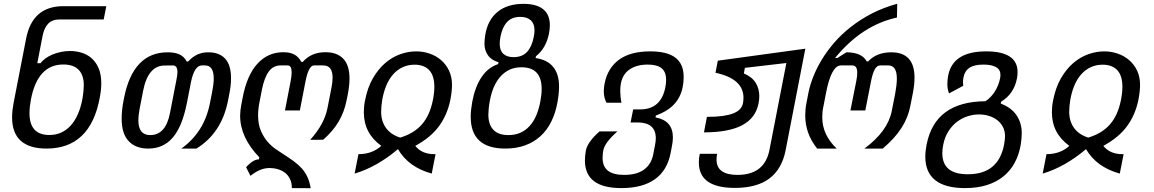

<svg xmlns="http://www.w3.org/2000/svg" viewBox="-20 -780 6061 1008"><path d="M224.1 0Q134.8 0 89.1 -40.8Q43.5 -81.5 43.5 -164.1Q43.5 -180.7 45.4 -199.5Q47.4 -218.3 51.3 -239.3L117.2 -578.1Q150.4 -747.6 312.5 -747.6H538.1L524.4 -677.7H289.1Q220.7 -677.7 203.6 -591.8L175.8 -448.2H192.9Q202.6 -461.9 219 -473.6Q235.4 -485.4 255.9 -493.9Q276.4 -502.4 299.8 -507.3Q323.2 -512.2 347.7 -512.2Q378.4 -512.2 408 -503.4Q437.5 -494.6 460.7 -474.4Q483.9 -454.1 497.8 -421.6Q511.7 -389.2 511.7 -342.3Q511.7 -309.6 503.9 -267.6Q479 -133.3 408.9 -66.7Q338.9 0 224.1 0ZM240.2 -71.3Q272.5 -71.3 300.5 -83.7Q328.6 -96.2 351.1 -120.8Q373.5 -145.5 389.4 -181.9Q405.3 -218.3 413.6 -266.1Q416.5 -283.7 418.2 -301.5Q419.9 -319.3 419.9 -333Q419.9 -385.7 392.8 -413.6Q365.7 -441.4 312.5 -441.4Q176.8 -441.4 142.1 -256.3Q134.8 -216.8 134.8 -186Q134.8 -71.3 238.8 -71.3Z M758.3 0Q691.9 0 655.3 -39.3Q618.7 -78.6 618.7 -156.7Q618.7 -177.2 621.1 -202.4Q623.5 -227.5 628.9 -253.4L631.8 -268.1Q655.3 -386.2 712.4 -445.8Q769.5 -505.4 860.4 -505.4Q898.4 -505.4 922.6 -494.1Q946.8 -482.9 960.4 -457H967.3Q992.7 -483.4 1017.6 -494.4Q1042.5 -505.4 1074.2 -505.4Q1131.8 -505.4 1162.4 -471.7Q1192.9 -438 1192.9 -369.6Q1192.9 -351.6 1190.7 -330.3Q1188.5 -309.1 1183.6 -285.2L1177.2 -252.4Q1144 -81.5 1011.2 0H932.1Q991.7 -42.5 1029.5 -102.1Q1067.4 -161.6 1083 -242.2L1094.2 -299.3Q1098.1 -319.8 1100.1 -336.7Q1102.1 -353.5 1102.1 -367.7Q1102.1 -436.5 1056.2 -436.5H1040Q1000 -436.5 982.4 -347.7L961.4 -240.2Q949.2 -178.2 930.9 -133.1Q912.6 -87.9 887.5 -58.3Q862.3 -28.8 830.1 -14.4Q797.9 0 758.3 0ZM769 -70.8Q808.6 -70.8 835 -99.4Q861.3 -127.9 873 -189.5L907.2 -365.7Q911.6 -386.7 911.6 -401.9Q911.6 -436.5 887.7 -436.5L845.2 -436H844.7Q757.3 -436 731.4 -303.2L713.4 -210.9Q706.5 -175.3 706.5 -147.5Q706.5 -70.8 769 -70.8Z M1512.2 207.5Q1512.2 184.6 1505.9 167.7Q1499.5 150.9 1489.3 139.2Q1479 127.4 1466.3 120.1Q1453.6 112.8 1440.7 108.9Q1427.7 105 1415.8 103.5Q1403.8 102.1 1395.5 102.1Q1370.1 102.1 1345.7 112.1Q1321.3 122.1 1294.9 143.1L1272 98.1Q1308.1 57.1 1339.4 56.6L1341.3 45.9Q1240.7 -58.6 1240.7 -172.4Q1240.7 -186 1242.2 -199.2Q1243.7 -212.4 1246.1 -225.6L1253.4 -264.6Q1275.9 -384.8 1331.3 -445.3Q1386.7 -505.9 1467.3 -505.9Q1502.9 -505.9 1525.4 -493.7Q1547.9 -481.4 1562 -455.1H1569.8Q1613.8 -505.9 1688.5 -505.9Q1750 -505.9 1782.5 -471.4Q1814.9 -437 1814.9 -368.2Q1814.9 -349.6 1812.5 -328.1Q1810.1 -306.6 1806.2 -286.1L1799.3 -252Q1787.6 -192.4 1758.1 -142.1Q1728.5 -91.8 1676.8 -46.4L1608.4 -45.9Q1682.6 -127.4 1699.2 -212.4L1720.2 -319.3Q1726.1 -349.1 1726.1 -372.1Q1726.1 -436.5 1677.2 -436.5H1628.4Q1600.1 -436.5 1583.5 -351.1L1554.2 -200.2H1476.1L1505.4 -351.1Q1511.2 -380.4 1511.2 -399.9Q1511.2 -436.5 1490.2 -436.5H1453.1Q1414.1 -436.5 1390.6 -403.8Q1367.2 -371.1 1355 -308.6L1341.8 -241.2Q1338.4 -223.6 1336.7 -206.8Q1335 -189.9 1335 -174.3Q1335 -127.9 1349.1 -94.5Q1363.3 -61 1383.8 -37.1Q1404.3 -13.2 1427 2.4Q1449.7 18.1 1466.8 28.8Q1498 48.8 1522.5 66.7Q1546.9 84.5 1564.7 104.5Q1582.5 124.5 1594 149.4Q1605.5 174.3 1611.3 208Z M1861.8 29.3Q1934.1 29.3 1981.9 -14.2Q1890.1 -80.1 1890.1 -190.9Q1890.1 -205.1 1891.6 -220.9Q1893.1 -236.8 1896.5 -253.4Q1909.7 -320.8 1937.7 -369.1Q1965.8 -417.5 2002.4 -449Q2039.1 -480.5 2081.3 -495.4Q2123.5 -510.3 2164.6 -510.3Q2201.7 -510.3 2235.8 -498.5Q2270 -486.8 2296.1 -464.1Q2322.3 -441.4 2337.6 -408.7Q2353 -376 2353 -334.5Q2353 -318.8 2350.8 -297.9Q2348.6 -276.9 2343.8 -253.4Q2328.1 -177.2 2284.9 -117.9Q2241.7 -58.6 2160.2 -14.2Q2194.8 29.3 2259.3 29.3H2266.6L2246.6 131.3Q2124.5 97.7 2069.3 2.9Q2013.2 50.3 1956.3 82.3Q1899.4 114.3 1841.8 131.3ZM2081.1 -57.6Q2116.7 -68.4 2144.8 -85.2Q2172.9 -102.1 2194.1 -126Q2215.3 -149.9 2229.7 -181.4Q2244.1 -212.9 2252.4 -253.4Q2260.3 -292.5 2260.3 -323.7Q2260.3 -382.8 2233.4 -411.6Q2206.5 -440.4 2156.7 -440.4Q2123 -440.4 2094.7 -427.5Q2066.4 -414.6 2044.7 -390.4Q2022.9 -366.2 2008.3 -331.5Q1993.7 -296.9 1986.3 -253.4Q1983.9 -238.3 1982.4 -222.2Q1981 -206.1 1981 -193.8Q1981 -143.6 2006.3 -108.4Q2031.7 -73.2 2081.1 -57.6Z M2632.8 0Q2542 0 2496.6 -41.7Q2451.2 -83.5 2451.2 -167Q2451.2 -185.5 2453.4 -205.1Q2455.6 -224.6 2459.5 -246.6Q2474.1 -324.2 2508.1 -375Q2542 -425.8 2595.2 -443.4L2597.2 -453.1Q2559.1 -464.4 2541.3 -490.5Q2523.4 -516.6 2523.4 -550.3Q2523.4 -558.6 2524.4 -571.3Q2525.4 -584 2527.3 -595.2Q2533.7 -635.7 2550.3 -666.5Q2566.9 -697.3 2592.5 -718Q2618.2 -738.8 2652.3 -749.3Q2686.5 -759.8 2728 -759.8Q2796.4 -759.8 2831.5 -731.7Q2866.7 -703.6 2866.7 -647.5Q2866.7 -637.7 2865.5 -626Q2864.3 -614.3 2861.8 -602.1Q2846.2 -526.4 2793.9 -484.9L2792 -475.1Q2852.5 -466.8 2883.8 -429Q2915 -391.1 2915 -326.7Q2915 -309.6 2913.1 -288.6Q2911.1 -267.6 2907.2 -246.1Q2897 -187 2874 -141.1Q2851.1 -95.2 2816.2 -64Q2781.2 -32.7 2735.4 -16.4Q2689.5 0 2632.8 0ZM2676.3 -480Q2721.7 -480 2747.1 -507.6Q2772.5 -535.2 2782.2 -586.4Q2784.2 -596.2 2785.2 -604.7Q2786.1 -613.3 2786.1 -621.1Q2786.1 -655.8 2766.4 -673.6Q2746.6 -691.4 2711.4 -691.4Q2667.5 -691.4 2642.3 -664.6Q2617.2 -637.7 2607.4 -586.9Q2603.5 -565.9 2603.5 -550.3Q2603.5 -515.1 2622.3 -497.6Q2641.1 -480 2676.3 -480ZM2649.4 -70.8Q2684.1 -70.8 2711.7 -83Q2739.3 -95.2 2760.3 -118.2Q2781.2 -141.1 2795.2 -173.8Q2809.1 -206.5 2816.9 -248Q2820.3 -266.6 2822 -282.5Q2823.7 -298.3 2823.7 -313Q2823.7 -426.8 2717.8 -426.8H2716.3Q2652.8 -426.8 2609.6 -380.6Q2566.4 -334.5 2550.8 -246.6Q2547.4 -228 2545.7 -209.7Q2543.9 -191.4 2543.9 -177.7Q2543.9 -126 2570.3 -98.4Q2596.7 -70.8 2649.4 -70.8Z M3242.2 207.5Q3050.8 207.5 3050.8 62.5Q3050.8 38.1 3056.2 8.3Q3066.4 -36.6 3127.9 -90.3H3221.7Q3187.5 -60.1 3169.7 -36.1Q3151.9 -12.2 3147.5 8.3Q3146 15.1 3144.8 26.9Q3143.6 38.6 3143.6 48.8Q3143.6 93.8 3171.4 116Q3199.2 138.2 3257.3 138.2Q3322.8 138.2 3361.1 110.4Q3399.4 82.5 3409.7 29.3L3418.9 -18.6Q3420.9 -28.3 3421.9 -37.1Q3422.9 -45.9 3422.9 -54.7Q3422.9 -137.2 3326.2 -137.2H3290.5L3304.2 -205.6H3340.3Q3396.5 -205.6 3429.4 -235.4Q3462.4 -265.1 3473.1 -322.3Q3475.1 -332.5 3476.1 -341.6Q3477.1 -350.6 3477.1 -359.9Q3477.1 -402.3 3453.6 -421.6Q3430.2 -440.9 3380.4 -440.9Q3323.7 -440.9 3286.6 -416.3Q3249.5 -391.6 3239.7 -342.3Q3237.8 -333 3237.1 -323.2Q3236.3 -313.5 3236.3 -303.2Q3236.3 -288.6 3237.8 -273.2Q3239.3 -257.8 3242.7 -240.7H3164.1Q3149.9 -266.6 3149.9 -301.3Q3149.9 -320.3 3154.3 -342.3Q3170.4 -423.3 3230.2 -466.8Q3290 -510.3 3393.6 -510.3Q3482.9 -510.3 3526.1 -477.1Q3569.3 -443.8 3569.3 -375.5Q3569.3 -362.8 3567.9 -348.6Q3566.4 -334.5 3563.5 -320.3Q3552.7 -269 3519.5 -232.9Q3486.3 -196.8 3423.3 -173.3L3421.4 -163.6Q3512.7 -147 3512.7 -58.6Q3512.7 -39.1 3508.3 -16.6L3501 22Q3483.4 114.7 3418.2 161.1Q3353 207.5 3242.2 207.5Z M3837.9 206.5Q3743.7 206.5 3696.3 173.3Q3648.9 140.1 3648.9 72.3Q3648.9 62 3650.1 50.8Q3651.4 39.6 3653.8 27.3H3745.1Q3741.7 43 3741.7 57.6Q3741.7 138.2 3851.6 138.2Q3993.7 138.2 4019.5 7.8L4108.4 -449.2L3890.6 -423.8L3885.3 -394.5Q3928.2 -376 3947.3 -345.5Q3966.3 -314.9 3966.3 -275.4Q3966.3 -255.9 3961.9 -234.9Q3946.3 -159.7 3876.5 -122.6Q3806.6 -85.4 3675.8 -85L3691.4 -166.5Q3739.3 -166.5 3773.2 -171.1Q3807.1 -175.8 3829.3 -184.6Q3851.6 -193.4 3863.8 -206.1Q3876 -218.8 3879.9 -234.9Q3881.3 -240.7 3882.3 -249.5Q3883.3 -258.3 3883.3 -266.6Q3883.3 -366.7 3736.3 -397.9L3748.5 -461.4L4208 -524.4L4104.5 8.8Q4085.4 106.9 4019.8 156.7Q3954.1 206.5 3837.9 206.5Z M4270 0Q4238.8 -39.1 4223.1 -82.3Q4207.5 -125.5 4207.5 -175.3Q4207.5 -190.4 4209 -206.5Q4210.4 -222.7 4213.9 -239.3L4223.6 -289.6Q4231.4 -330.6 4249 -375.7Q4266.6 -420.9 4294.2 -466.6Q4321.8 -512.2 4359.9 -556.2Q4397.9 -600.1 4447.3 -638.9Q4496.6 -677.7 4557.1 -709Q4617.7 -740.2 4690.4 -760.3L4689 -688Q4503.9 -647.5 4364.3 -475.6H4376L4423.8 -505.4Q4504.4 -505.4 4530.3 -457.5H4537.6Q4582.5 -505.4 4659.2 -505.4Q4781.2 -505.4 4781.2 -372.1Q4781.2 -336.9 4772.5 -291L4758.8 -221.7Q4747.1 -161.1 4711.7 -106.7Q4676.3 -52.2 4614.3 0H4518.1Q4640.6 -90.3 4661.6 -196.8L4680.2 -291Q4684.1 -312.5 4686.3 -332.3Q4688.5 -352.1 4688.5 -367.2Q4688.5 -436.5 4643.6 -436.5H4600.6Q4584 -436.5 4572.5 -415.5Q4561 -394.5 4553.2 -355L4522.9 -200.2H4444.8L4475.6 -355Q4480.5 -379.4 4480.5 -397.5Q4480.5 -436.5 4455.6 -436.5H4395Q4344.7 -436.5 4316.9 -293.5L4301.3 -212.9Q4298.8 -201.2 4297.9 -188.2Q4296.9 -175.3 4296.9 -164.1Q4296.9 -71.8 4372.6 0H4270Z M5045.9 207.5Q4942.9 207.5 4890.4 166.3Q4837.9 125 4837.9 42.5Q4837.9 27.3 4839.6 11.7Q4841.3 -3.9 4844.7 -21Q4867.2 -134.8 4944.3 -191.2Q5021.5 -247.6 5153.3 -248.5Q5168 -257.8 5180.7 -271Q5193.4 -284.2 5203.4 -300.3Q5213.4 -316.4 5220.5 -334.5Q5227.5 -352.5 5231 -371.6Q5232.4 -379.4 5232.4 -386.2Q5232.4 -414.1 5209.5 -427.5Q5186.5 -440.9 5143.1 -440.9Q5094.7 -440.9 5069.6 -424.1Q5044.4 -407.2 5038.1 -373Q5035.6 -359.4 5035.6 -347.2Q5035.6 -338.4 5037.1 -329.6L4962.4 -289.6Q4953.6 -311.5 4953.6 -338.9Q4953.6 -350.1 4954.8 -361.3Q4956.1 -372.6 4957.5 -380.9Q4968.8 -444.8 5018.1 -477.5Q5067.4 -510.3 5157.7 -510.3Q5239.3 -510.3 5280.8 -483.2Q5322.3 -456.1 5322.3 -401.4Q5322.3 -394 5321.5 -385.3Q5320.8 -376.5 5318.8 -367.2Q5303.2 -287.1 5235.8 -246.1L5233.9 -236.3Q5291 -214.4 5317.6 -173.6Q5344.2 -132.8 5344.2 -81.5Q5344.2 -69.3 5342.8 -53Q5341.3 -36.6 5338.9 -21Q5330.1 31.7 5307.4 74Q5284.7 116.2 5248 146Q5211.4 175.8 5160.9 191.7Q5110.4 207.5 5045.9 207.5ZM5062 134.8Q5221.7 134.8 5251.5 -21Q5253.9 -33.7 5255.1 -45.7Q5256.3 -57.6 5256.3 -65.9Q5256.3 -92.8 5245.1 -114Q5233.9 -135.3 5215.1 -149.7Q5196.3 -164.1 5171.6 -171.6Q5147 -179.2 5120.1 -179.2Q5090.8 -179.2 5061 -169.9Q5031.2 -160.6 5005.4 -141.4Q4979.5 -122.1 4960 -92Q4940.4 -62 4932.1 -21Q4927.2 2.9 4927.2 24.4Q4927.2 134.8 5060.1 134.8Z M5474.1 29.3Q5546.4 29.3 5594.2 -14.2Q5502.4 -80.1 5502.4 -190.9Q5502.4 -205.1 5503.9 -220.9Q5505.4 -236.8 5508.8 -253.4Q5522 -320.8 5550 -369.1Q5578.1 -417.5 5614.7 -449Q5651.4 -480.5 5693.6 -495.4Q5735.8 -510.3 5776.9 -510.3Q5814 -510.3 5848.1 -498.5Q5882.3 -486.8 5908.4 -464.1Q5934.6 -441.4 5950 -408.7Q5965.3 -376 5965.3 -334.5Q5965.3 -318.8 5963.1 -297.9Q5960.9 -276.9 5956.1 -253.4Q5940.4 -177.2 5897.2 -117.9Q5854 -58.6 5772.5 -14.2Q5807.1 29.3 5871.6 29.3H5878.9L5858.9 131.3Q5736.8 97.7 5681.6 2.9Q5625.5 50.3 5568.6 82.3Q5511.7 114.3 5454.1 131.3ZM5693.4 -57.6Q5729 -68.4 5757.1 -85.2Q5785.2 -102.1 5806.4 -126Q5827.6 -149.9 5842 -181.4Q5856.4 -212.9 5864.7 -253.4Q5872.6 -292.5 5872.6 -323.7Q5872.6 -382.8 5845.7 -411.6Q5818.8 -440.4 5769 -440.4Q5735.4 -440.4 5707 -427.5Q5678.7 -414.6 5657 -390.4Q5635.3 -366.2 5620.6 -331.5Q5606 -296.9 5598.6 -253.4Q5596.2 -238.3 5594.7 -222.2Q5593.3 -206.1 5593.3 -193.8Q5593.3 -143.6 5618.7 -108.4Q5644 -73.2 5693.4 -57.6Z"/></svg>

Font: Hack
Style: Italic
Weight: 400
Italic angle: -11°
Monospace: yes
Designer: Christopher Simpkins
Foundry: Christopher Simpkins
Version: Version 2.019; ttfautohint (v1.4.1) -l 4 -r 80 -G 350 -x 0 -